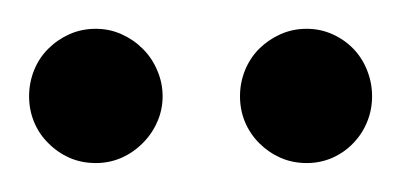

<svg xmlns="http://www.w3.org/2000/svg" viewBox="-20 -846 276 132"><path d="M45.9 -826.2Q55.2 -826.2 63.5 -822.5Q71.8 -818.8 78.1 -812.5Q84.5 -806.2 88.1 -797.6Q91.8 -789.1 91.8 -779.8Q91.8 -770.5 88.1 -762.2Q84.5 -753.9 78.1 -747.6Q71.8 -741.2 63.5 -737.5Q55.2 -733.9 45.9 -733.9Q36.1 -733.9 27.8 -737.5Q19.5 -741.2 13.2 -747.6Q6.8 -753.9 3.4 -762.2Q0 -770.5 0 -779.8Q0 -789.1 3.4 -797.6Q6.8 -806.2 13.2 -812.5Q19.5 -818.8 27.8 -822.5Q36.1 -826.2 45.9 -826.2ZM190.9 -826.2Q200.2 -826.2 208.5 -822.5Q216.8 -818.8 222.9 -812.5Q229 -806.2 232.4 -797.6Q235.8 -789.1 235.8 -779.8Q235.8 -770.5 232.4 -762.2Q229 -753.9 222.9 -747.6Q216.8 -741.2 208.5 -737.5Q200.2 -733.9 190.9 -733.9Q181.2 -733.9 172.9 -737.5Q164.6 -741.2 158.2 -747.6Q151.9 -753.9 148.4 -762.2Q145 -770.5 145 -779.8Q145 -789.1 148.4 -797.6Q151.9 -806.2 158.2 -812.5Q164.6 -818.8 172.9 -822.5Q181.2 -826.2 190.9 -826.2Z"/></svg>

Font: Redressed
Style: Regular
Weight: 400
Designer: Astigmatic (AOETI)
Foundry: Astigmatic (AOETI)
Version: Version 1.001